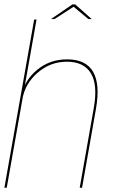

<svg xmlns="http://www.w3.org/2000/svg" viewBox="-24 -876 530 896"><path d="M-3.5 0H7.5L146.5 -785H135.5ZM348 0H359L424 -369Q444 -483.5 410.2 -541.2Q376.5 -599 289 -599Q208.5 -599 149.5 -550.2Q90.5 -501.5 79 -436.5L80.5 -413.5Q93 -486 152 -537Q211 -588 288 -588Q367.5 -588 400.2 -534Q433 -480 413.5 -371ZM214 -787H230.5L319.5 -844.5L388.5 -787H404L327 -855.5H314Z"/></svg>

Font: Anybody Thin
Style: Italic
Weight: 100
Italic angle: -10°
Designer: Tyler Finck
Foundry: Etcetera Type Company
Version: Version 1.114;gftools[0.9.25]